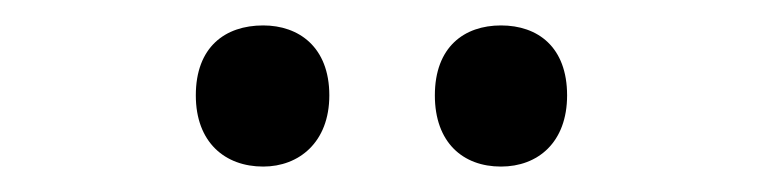

<svg xmlns="http://www.w3.org/2000/svg" viewBox="-20 -754 599 151"><path d="M134 -679C134 -642 157 -623 187 -623C215 -623 239 -642 239 -679C239 -717 215 -734 187 -734C157 -734 134 -717 134 -679ZM322 -679C322 -642 344 -623 374 -623C403 -623 426 -642 426 -679C426 -717 403 -734 374 -734C345 -734 322 -717 322 -679Z"/></svg>

Font: Noto Sans Bengali SemiCondensed Medium
Style: Regular
Weight: 500
Width: 4
Designer: Joana Ranito - Universal Thirst; Jelle Bosma - Monotype Design Team
Foundry: Universal Thirst ehf.
Version: Version 3.000